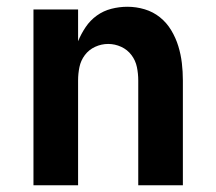

<svg xmlns="http://www.w3.org/2000/svg" viewBox="-20 -548 640 568"><path d="M79 0V-520H211V-426Q220 -448 233.5 -468Q247 -488 266.5 -502Q286 -516 309.5 -522Q333 -528 357 -528Q383 -528 408 -520.5Q433 -513 453 -497Q473 -481 486.5 -458.5Q500 -436 507.5 -411.5Q515 -387 518 -361.5Q521 -336 521 -310V0H389V-310Q389 -330 385 -349.5Q381 -369 369 -385Q357 -401 338.5 -409.5Q320 -418 300 -418Q280 -418 261.5 -409.5Q243 -401 231 -385Q219 -369 215 -349.5Q211 -330 211 -310V0Z"/></svg>

Font: Iosevka Extrabold Extended
Style: Regular
Weight: 800
Width: 7
Monospace: yes
Designer: Belleve Invis
Foundry: Belleve Invis
Version: Version 32.5.0; ttfautohint (v1.8.4)